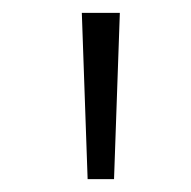

<svg xmlns="http://www.w3.org/2000/svg" viewBox="-20 -749 297 298"><path d="M116 -471 107 -729H166L157 -471Z"/></svg>

Font: Noto Sans Bengali Condensed Light
Style: Regular
Weight: 300
Width: 3
Designer: Jelle Bosma - Monotype Design Team
Foundry: Monotype Imaging Inc.
Version: Version 2.003